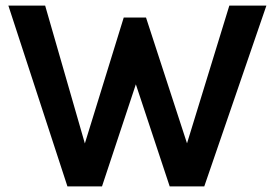

<svg xmlns="http://www.w3.org/2000/svg" viewBox="-20 -669 986 689"><path d="M10 -649H142L299 -104H269L424 -606H504L665 -112H638L803 -649H936L713 0H589L462 -383H473L346 0H222Z"/></svg>

Font: Karla ExtraLight
Style: Bold
Weight: 700
Version: Version 2.001